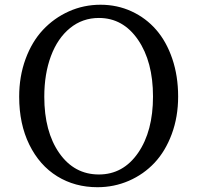

<svg xmlns="http://www.w3.org/2000/svg" viewBox="-20 -762 824 802"><path d="M387.2 20Q293 20 219 -25.6Q145 -71.3 102.5 -157.7Q60.1 -244.1 60.1 -357.9Q60.1 -442.9 86.7 -515.4Q113.3 -587.9 159.4 -637.2Q205.6 -686.5 267.6 -714.4Q329.6 -742.2 399.9 -742.2Q469.7 -742.2 529.5 -714.6Q589.4 -687 632.3 -637.7Q675.3 -588.4 699.7 -516.4Q724.1 -444.3 724.1 -358.9Q724.1 -273.9 697.5 -202.1Q670.9 -130.4 625.5 -82Q580.1 -33.7 518.3 -6.8Q456.5 20 387.2 20ZM393.1 -687Q324.7 -687 272.7 -644.8Q220.7 -602.5 192.9 -528.1Q165 -453.6 165 -357.9Q165 -212.4 227.5 -122.8Q290 -33.2 393.1 -33.2Q494.6 -33.2 556.9 -123.5Q619.1 -213.9 619.1 -358.9Q619.1 -504.4 556.6 -595.7Q494.1 -687 393.1 -687Z"/></svg>

Font: Amethysta
Style: Regular
Weight: 400
Designer: Konstantin Vinogradov, Alexei Vanyashin
Foundry: Cyreal (www.cyreal.org)
Version: Version 1.003